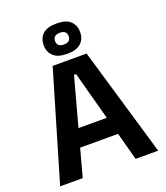

<svg xmlns="http://www.w3.org/2000/svg" viewBox="-153 -956 914 1060"><g transform="rotate(-20 304.0 -426.0)"><path d="M148.5 0H16L204.5 -639H404L592 0H459.5L310.5 -552.5H298.5ZM448 -163H159V-267.5H448ZM197 -761.5V-764Q197 -803.5 223 -827.8Q249 -852 304 -852Q359 -852 385 -827.8Q411 -803.5 411 -764V-761.5Q411 -723 385 -698.5Q359 -674 304 -674Q249 -674 223 -698.5Q197 -723 197 -761.5ZM264 -764V-762.5Q264 -746 274.2 -737.2Q284.5 -728.5 304 -728.5Q323.5 -728.5 333.8 -737.2Q344 -746 344 -762.5V-764Q344 -780 333.8 -788.8Q323.5 -797.5 304 -797.5Q284.5 -797.5 274.2 -788.8Q264 -780 264 -764Z"/></g></svg>

Font: Anek Devanagari SemiBold
Style: Regular
Weight: 600
Designer: Kailash Malviya (Devanagari) & Yesha Goshar (Latin)
Foundry: Ek Type
Version: Version 1.003